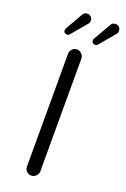

<svg xmlns="http://www.w3.org/2000/svg" viewBox="-164 -916 632 964"><g transform="rotate(20 152.5 -434.0)"><path d="M79.1 -737.3 147.5 -818.4Q154.3 -825.2 154.3 -836.9Q154.3 -848.6 146.5 -856.4Q138.7 -864.3 127 -864.3Q109.4 -864.3 102.5 -849.6Q102.5 -849.6 52.7 -762.7Q46.9 -752.9 46.9 -746.1Q46.9 -739.3 51.8 -734.9Q56.6 -730.5 64.9 -730.5Q73.2 -730.5 79.1 -737.3ZM229.5 -737.3 297.9 -818.4Q304.7 -825.2 304.7 -836.9Q304.7 -849.6 296.9 -856.9Q289.1 -864.3 277.3 -864.3Q259.8 -864.3 252.9 -849.6Q201.2 -758.8 199.2 -755.9Q197.3 -751 197.3 -747.1Q197.3 -739.3 202.1 -734.9Q207 -730.5 215.3 -730.5Q223.6 -730.5 229.5 -737.3ZM174.8 -39.1V-641.6Q174.8 -656.2 164.1 -667Q153.3 -677.7 138.7 -677.7Q124 -677.7 113.8 -667Q103.5 -656.2 103.5 -641.6V-39.1Q103.5 -24.4 113.8 -14.2Q124 -3.9 138.7 -3.9Q153.3 -3.9 164.1 -14.6Q174.8 -25.4 174.8 -39.1Z"/></g></svg>

Font: FakePearl
Style: ExtraLight
Weight: 300
Version: Version 1.2